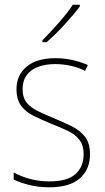

<svg xmlns="http://www.w3.org/2000/svg" viewBox="-20 -851 444 815"><path d="M362 -196Q362 -132 319 -94Q276 -56 189 -56Q141 -56 101.5 -66.5Q62 -77 38 -89V-119Q71 -101 109.5 -91Q148 -81 189 -81Q266 -81 300.5 -112Q335 -143 335 -197Q335 -234 317.5 -257Q300 -280 269 -295Q238 -310 199 -325Q158 -342 124 -358.5Q90 -375 70 -401.5Q50 -428 50 -473Q50 -532 93 -568Q136 -604 215 -604Q255 -604 290.5 -595.5Q326 -587 353 -575L341 -550Q318 -563 283.5 -571Q249 -579 215 -579Q151 -579 113.5 -552Q76 -525 76 -473Q76 -436 93.5 -415Q111 -394 140.5 -379.5Q170 -365 207 -350Q247 -333 282.5 -316Q318 -299 340 -271.5Q362 -244 362 -196ZM319 -824Q293 -789 253.5 -746Q214 -703 178 -672H160V-680Q194 -714 230 -755Q266 -796 289 -831H319Z"/></svg>

Font: Noto Sans Malayalam UI SemiCondensed Thin
Style: Regular
Weight: 100
Width: 4
Designer: Jelle Bosma - Monotype Design Team
Foundry: Monotype Imaging Inc.
Version: Version 2.104; ttfautohint (v1.8.4.7-5d5b)